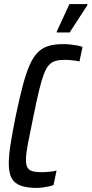

<svg xmlns="http://www.w3.org/2000/svg" viewBox="-20 -912 448 940"><path d="M161 8Q112 8 81.5 -3Q51 -14 37 -39.5Q23 -65 23 -112Q23 -151 32 -208Q41 -265 57 -344Q75 -430 91 -491Q107 -552 124.5 -592Q142 -632 164.5 -655Q187 -678 217.5 -687Q248 -696 290 -696Q308 -696 326 -694Q344 -692 359.5 -689Q375 -686 384 -682L369 -611Q358 -614 346 -615.5Q334 -617 321.5 -618Q309 -619 299 -619Q272 -619 253 -614Q234 -609 220 -594Q206 -579 194.5 -548.5Q183 -518 171 -468Q159 -418 144 -344Q127 -263 117 -210.5Q107 -158 107 -131Q107 -104 115 -91Q123 -78 140 -73.5Q157 -69 183 -69Q201 -69 221.5 -71Q242 -73 257 -77L242 -6Q232 -2 217.5 1Q203 4 188.5 6Q174 8 161 8ZM258 -753V-758L320 -892H408V-887L321 -753Z"/></svg>

Font: Saira ExtraCondensed Medium
Style: Italic
Weight: 500
Width: 2
Italic angle: -12°
Designer: Hector Gatti with collaboration of the Omnibus-Type team
Foundry: Omnibus-Type
Version: Version 1.101